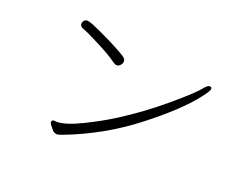

<svg xmlns="http://www.w3.org/2000/svg" viewBox="-92 -788 1184 922"><g transform="rotate(20 500.0 -326.5)"><path d="M401 -462Q369 -486 304.5 -519.5Q240 -553 206 -566Q192 -572 192 -583Q192 -594 198.5 -601Q205 -608 214 -608Q223 -608 244 -600Q272 -589 352 -550Q414 -518 430 -507Q446 -496 446 -484.5Q446 -473 437.5 -464Q429 -455 420 -455Q411 -455 401 -462ZM227 -102 242 -101Q286 -101 367.5 -141Q449 -181 510 -220Q619 -289 721.5 -375.5Q824 -462 851 -497Q864 -513 874.5 -513Q885 -513 885 -502.5Q885 -492 856 -455Q787 -365 633 -245Q479 -125 292 -53Q271 -45 262 -45Q253 -45 241 -54Q216 -83 216 -89Q216 -102 227 -102Z"/></g></svg>

Font: LXGW WenKai Light
Style: Regular
Weight: 300
Designer: LXGW / Fontworks Inc.
Foundry: LXGW / Fontworks Inc.
Version: Version 1.501; October 10, 2024